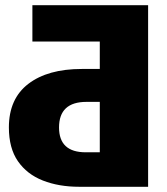

<svg xmlns="http://www.w3.org/2000/svg" viewBox="-20 -715 641 735"><path d="M547 0H283Q205 0 144 -24Q83 -48 48.5 -98Q14 -148 14 -227Q14 -337 88.5 -394Q163 -451 293 -451H362V-556H104V-695H547ZM362 -132V-325H311Q206 -325 206 -227Q206 -132 308 -132Z"/></svg>

Font: Trujillo ExtraBold
Style: Regular
Weight: 800
Designer: Fira Sans original fonts by bBox Type GmbH, Carrois Corporate GbR, & Edenspiekermann AG / Changes by Cristiano Sobral
Foundry: Fira Sans original fonts by bBox Type GmbH, Carrois Corporate GbR, & Edenspiekermann AG / Changes by Cristiano Sobral
Version: Version 4.301;July 28, 2020;FontCreator 13.0.0.2655 64-bit